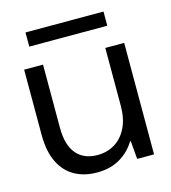

<svg xmlns="http://www.w3.org/2000/svg" viewBox="-101 -731 735 825"><g transform="rotate(-15 266.5 -318.5)"><path d="M231 12Q174 12 131.5 -11.5Q89 -35 65 -83.5Q41 -132 41 -206V-496H125V-215Q125 -138 158 -99Q191 -60 252 -60Q295 -60 329 -81Q363 -102 382.5 -142Q402 -182 402 -239V-496H486V0H411L404 -81H401Q376 -39 333 -13.5Q290 12 231 12ZM88 -586V-649H435V-586Z"/></g></svg>

Font: DM Sans 36pt
Style: Regular
Weight: 400
Designer: Colophon Foundry, Jonny Pinhorn
Foundry: Colophon Foundry
Version: Version 4.004;gftools[0.9.30]